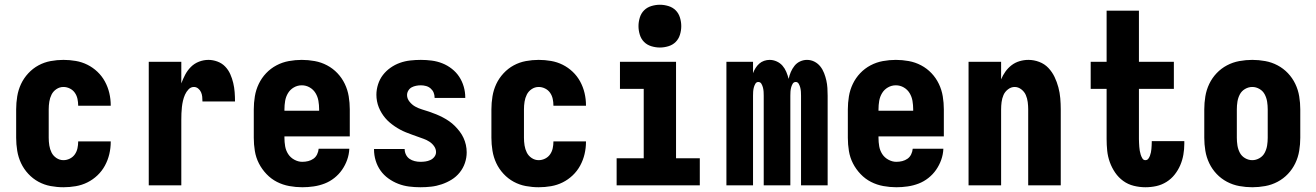

<svg xmlns="http://www.w3.org/2000/svg" viewBox="-20 -780 5540 808"><path d="M247 8Q220 8 193 3Q166 -2 142 -15Q118 -28 99 -48.5Q80 -69 68.5 -93.5Q57 -118 52.5 -145.5Q48 -173 48 -200V-320Q48 -347 52.5 -374.5Q57 -402 68.5 -426.5Q80 -451 99 -471.5Q118 -492 142 -505Q166 -518 193 -523Q220 -528 247 -528Q273 -528 299 -523.5Q325 -519 348 -507.5Q371 -496 390 -478Q409 -460 421.5 -437Q434 -414 440 -388.5Q446 -363 446 -337V-335H309V-336Q309 -350 306 -364Q303 -378 295 -389.5Q287 -401 274 -407.5Q261 -414 247 -414Q231 -414 217.5 -405Q204 -396 197 -382Q190 -368 187.5 -352Q185 -336 185 -320V-200Q185 -184 187.5 -168Q190 -152 197 -138Q204 -124 217.5 -115Q231 -106 247 -106Q261 -106 274 -112.5Q287 -119 295 -130.5Q303 -142 306 -156Q309 -170 309 -184V-185H446V-183Q446 -157 440 -131.5Q434 -106 421.5 -83Q409 -60 390 -42Q371 -24 348 -12.5Q325 -1 299 3.5Q273 8 247 8Z M606 0V-520H743V-429Q750 -448 759.5 -466Q769 -484 783.5 -498.5Q798 -513 817.5 -520.5Q837 -528 857 -528Q876 -528 895 -521Q914 -514 927.5 -500Q941 -486 949 -468Q957 -450 961.5 -431Q966 -412 967.5 -392.5Q969 -373 969 -353H832Q832 -363 831 -373Q830 -383 826 -392Q822 -401 814 -407.5Q806 -414 796 -414Q783 -414 773.5 -404Q764 -394 758.5 -381.5Q753 -369 750 -356Q747 -343 745.5 -329.5Q744 -316 743.5 -302.5Q743 -289 743 -276V0Z M1252 8Q1225 8 1197.5 3Q1170 -2 1145.5 -14.5Q1121 -27 1101.5 -47.5Q1082 -68 1069.5 -92.5Q1057 -117 1052.5 -144.5Q1048 -172 1048 -200V-320Q1048 -347 1052.5 -374.5Q1057 -402 1069 -427Q1081 -452 1100 -472Q1119 -492 1143.5 -505Q1168 -518 1195.5 -523Q1223 -528 1250 -528Q1277 -528 1304.5 -523Q1332 -518 1356.5 -505Q1381 -492 1400 -472Q1419 -452 1431 -427Q1443 -402 1447.5 -374.5Q1452 -347 1452 -320V-206H1177V-200Q1177 -182 1180 -164.5Q1183 -147 1192.5 -132Q1202 -117 1218.5 -108Q1235 -99 1252 -99Q1265 -99 1277 -102Q1289 -105 1299 -112Q1309 -119 1314.5 -130.5Q1320 -142 1321 -154H1450Q1449 -130 1441 -107.5Q1433 -85 1419.5 -65.5Q1406 -46 1387 -31Q1368 -16 1346 -7.5Q1324 1 1300 4.5Q1276 8 1252 8ZM1323 -314V-320Q1323 -338 1320 -355.5Q1317 -373 1308 -388Q1299 -403 1283.5 -412Q1268 -421 1250 -421Q1232 -421 1216.5 -412Q1201 -403 1192 -388Q1183 -373 1180 -355.5Q1177 -338 1177 -320V-314Z M1749 8Q1725 8 1701.5 5Q1678 2 1656 -6.5Q1634 -15 1614.5 -29Q1595 -43 1581.5 -62Q1568 -81 1561 -104Q1554 -127 1554 -151V-153H1683V-152Q1683 -140 1688.5 -129Q1694 -118 1703.5 -111.5Q1713 -105 1725 -102Q1737 -99 1749 -99Q1760 -99 1770.5 -100.5Q1781 -102 1791 -106.5Q1801 -111 1808 -120Q1815 -129 1815 -140Q1815 -153 1807 -164.5Q1799 -176 1787.5 -183.5Q1776 -191 1763.5 -195.5Q1751 -200 1738.5 -204.5Q1726 -209 1713.5 -213.5Q1701 -218 1688.5 -223Q1676 -228 1664 -234.5Q1652 -241 1641 -248.5Q1630 -256 1620 -264.5Q1610 -273 1601.5 -283Q1593 -293 1586 -304.5Q1579 -316 1574 -328.5Q1569 -341 1566.5 -354.5Q1564 -368 1564 -381Q1564 -403 1571 -425Q1578 -447 1591.5 -464.5Q1605 -482 1623.5 -495Q1642 -508 1663 -515.5Q1684 -523 1706.5 -525.5Q1729 -528 1751 -528Q1774 -528 1797 -525Q1820 -522 1841.5 -513.5Q1863 -505 1881.5 -490.5Q1900 -476 1912.5 -457Q1925 -438 1931.5 -415.5Q1938 -393 1938 -370V-368H1809V-369Q1809 -380 1805 -390Q1801 -400 1792.5 -407.5Q1784 -415 1773 -418Q1762 -421 1751 -421Q1741 -421 1731 -419Q1721 -417 1712.5 -412.5Q1704 -408 1698.5 -399Q1693 -390 1693 -380Q1693 -365 1703.5 -352Q1714 -339 1727.5 -331.5Q1741 -324 1756 -319.5Q1771 -315 1786 -310Q1801 -305 1815.5 -299Q1830 -293 1843.5 -286Q1857 -279 1870 -270Q1883 -261 1894 -250Q1905 -239 1914.5 -226.5Q1924 -214 1930.5 -200Q1937 -186 1940.5 -170.5Q1944 -155 1944 -139Q1944 -116 1936.5 -94Q1929 -72 1914.5 -54Q1900 -36 1880.5 -24Q1861 -12 1839 -4.5Q1817 3 1794.5 5.5Q1772 8 1749 8Z M2247 8Q2220 8 2193 3Q2166 -2 2142 -15Q2118 -28 2099 -48.5Q2080 -69 2068.5 -93.5Q2057 -118 2052.5 -145.5Q2048 -173 2048 -200V-320Q2048 -347 2052.5 -374.5Q2057 -402 2068.5 -426.5Q2080 -451 2099 -471.5Q2118 -492 2142 -505Q2166 -518 2193 -523Q2220 -528 2247 -528Q2273 -528 2299 -523.5Q2325 -519 2348 -507.5Q2371 -496 2390 -478Q2409 -460 2421.5 -437Q2434 -414 2440 -388.5Q2446 -363 2446 -337V-335H2309V-336Q2309 -350 2306 -364Q2303 -378 2295 -389.5Q2287 -401 2274 -407.5Q2261 -414 2247 -414Q2231 -414 2217.5 -405Q2204 -396 2197 -382Q2190 -368 2187.5 -352Q2185 -336 2185 -320V-200Q2185 -184 2187.5 -168Q2190 -152 2197 -138Q2204 -124 2217.5 -115Q2231 -106 2247 -106Q2261 -106 2274 -112.5Q2287 -119 2295 -130.5Q2303 -142 2306 -156Q2309 -170 2309 -184V-185H2446V-183Q2446 -157 2440 -131.5Q2434 -106 2421.5 -83Q2409 -60 2390 -42Q2371 -24 2348 -12.5Q2325 -1 2299 3.5Q2273 8 2247 8Z M2575 0V-114H2689V-406H2589V-520H2825V-114H2925V0ZM2757 -580Q2739 -580 2721 -585.5Q2703 -591 2690.5 -603.5Q2678 -616 2672.5 -634Q2667 -652 2667 -670Q2667 -688 2672.5 -706Q2678 -724 2690.5 -736.5Q2703 -749 2721 -754.5Q2739 -760 2757 -760Q2775 -760 2793 -754.5Q2811 -749 2823.5 -736.5Q2836 -724 2841.5 -706Q2847 -688 2847 -670Q2847 -652 2841.5 -634Q2836 -616 2823.5 -603.5Q2811 -591 2793 -585.5Q2775 -580 2757 -580Z M3037 0V-520H3149V-472Q3153 -483 3159.5 -493.5Q3166 -504 3175 -512Q3184 -520 3195.5 -524Q3207 -528 3219 -528Q3234 -528 3248.5 -521.5Q3263 -515 3273 -503.5Q3283 -492 3289 -477.5Q3295 -463 3299 -448Q3302 -463 3308 -477Q3314 -491 3323.5 -503Q3333 -515 3347 -521.5Q3361 -528 3376 -528Q3393 -528 3407.5 -520.5Q3422 -513 3432 -500.5Q3442 -488 3448 -472.5Q3454 -457 3457.5 -441.5Q3461 -426 3462 -409.5Q3463 -393 3463 -377V0H3351V-377Q3351 -386 3350.5 -394Q3350 -402 3348 -410.5Q3346 -419 3341.5 -427Q3337 -435 3329 -435Q3320 -435 3315.5 -427Q3311 -419 3309 -410.5Q3307 -402 3306.5 -394Q3306 -386 3306 -377V0H3194V-377Q3194 -386 3193.5 -394Q3193 -402 3191 -410.5Q3189 -419 3184.5 -427Q3180 -435 3171 -435Q3163 -435 3158.5 -427Q3154 -419 3152 -410.5Q3150 -402 3149.5 -394Q3149 -386 3149 -377V0Z M3752 8Q3725 8 3697.5 3Q3670 -2 3645.5 -14.5Q3621 -27 3601.5 -47.5Q3582 -68 3569.5 -92.5Q3557 -117 3552.5 -144.5Q3548 -172 3548 -200V-320Q3548 -347 3552.5 -374.5Q3557 -402 3569 -427Q3581 -452 3600 -472Q3619 -492 3643.5 -505Q3668 -518 3695.5 -523Q3723 -528 3750 -528Q3777 -528 3804.5 -523Q3832 -518 3856.5 -505Q3881 -492 3900 -472Q3919 -452 3931 -427Q3943 -402 3947.5 -374.5Q3952 -347 3952 -320V-206H3677V-200Q3677 -182 3680 -164.5Q3683 -147 3692.5 -132Q3702 -117 3718.5 -108Q3735 -99 3752 -99Q3765 -99 3777 -102Q3789 -105 3799 -112Q3809 -119 3814.5 -130.5Q3820 -142 3821 -154H3950Q3949 -130 3941 -107.5Q3933 -85 3919.5 -65.5Q3906 -46 3887 -31Q3868 -16 3846 -7.5Q3824 1 3800 4.5Q3776 8 3752 8ZM3823 -314V-320Q3823 -338 3820 -355.5Q3817 -373 3808 -388Q3799 -403 3783.5 -412Q3768 -421 3750 -421Q3732 -421 3716.5 -412Q3701 -403 3692 -388Q3683 -373 3680 -355.5Q3677 -338 3677 -320V-314Z M4056 0V-520H4193V-446Q4200 -463 4211 -478.5Q4222 -494 4237 -505.5Q4252 -517 4270.5 -522.5Q4289 -528 4308 -528Q4331 -528 4353.5 -519.5Q4376 -511 4392 -494Q4408 -477 4418 -456Q4428 -435 4434 -412.5Q4440 -390 4442 -366.5Q4444 -343 4444 -320V0H4307V-320Q4307 -335 4305 -350.5Q4303 -366 4297 -380Q4291 -394 4278 -404Q4265 -414 4250 -414Q4235 -414 4222 -404Q4209 -394 4203 -380Q4197 -366 4195 -350.5Q4193 -335 4193 -320V0Z M4800 8Q4776 8 4751.5 2Q4727 -4 4707 -18.5Q4687 -33 4673 -53.5Q4659 -74 4650.5 -97.5Q4642 -121 4639.5 -145.5Q4637 -170 4637 -195V-406H4570V-520H4637V-735H4773V-520H4920V-406H4773V-195Q4773 -187 4773.5 -178.5Q4774 -170 4774.5 -162Q4775 -154 4776.5 -145.5Q4778 -137 4780.5 -129Q4783 -121 4787.5 -113.5Q4792 -106 4800 -106Q4808 -106 4812.5 -112Q4817 -118 4819.5 -125Q4822 -132 4823.5 -139Q4825 -146 4825.5 -153Q4826 -160 4826.5 -167.5Q4827 -175 4827 -182V-186H4964V-175Q4964 -152 4960 -129Q4956 -106 4947 -85Q4938 -64 4923.5 -45.5Q4909 -27 4889 -14.5Q4869 -2 4846.5 3Q4824 8 4800 8Z M5250 8Q5223 8 5195.5 3Q5168 -2 5143.5 -15Q5119 -28 5100 -48Q5081 -68 5069 -93Q5057 -118 5052.5 -145.5Q5048 -173 5048 -200V-320Q5048 -347 5052.5 -374.5Q5057 -402 5069 -427Q5081 -452 5100 -472Q5119 -492 5143.5 -505Q5168 -518 5195.5 -523Q5223 -528 5250 -528Q5277 -528 5304.5 -523Q5332 -518 5356.5 -505Q5381 -492 5400 -472Q5419 -452 5431 -427Q5443 -402 5447.5 -374.5Q5452 -347 5452 -320V-200Q5452 -173 5447.5 -145.5Q5443 -118 5431 -93Q5419 -68 5400 -48Q5381 -28 5356.5 -15Q5332 -2 5304.5 3Q5277 8 5250 8ZM5250 -106Q5266 -106 5280.5 -114.5Q5295 -123 5302.5 -137.5Q5310 -152 5312.5 -168Q5315 -184 5315 -200V-320Q5315 -336 5312.5 -352Q5310 -368 5302.5 -382.5Q5295 -397 5280.5 -405.5Q5266 -414 5250 -414Q5234 -414 5219.5 -405.5Q5205 -397 5197.5 -382.5Q5190 -368 5187.5 -352Q5185 -336 5185 -320V-200Q5185 -184 5187.5 -168Q5190 -152 5197.5 -137.5Q5205 -123 5219.5 -114.5Q5234 -106 5250 -106Z"/></svg>

Font: Iosevka SS18 Heavy
Style: Regular
Weight: 900
Monospace: yes
Designer: Belleve Invis
Foundry: Belleve Invis
Version: Version 25.1.1; ttfautohint (v1.8.4)